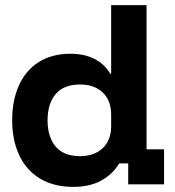

<svg xmlns="http://www.w3.org/2000/svg" viewBox="-20 -720 683 750"><path d="M266.7 10Q190 10 136.2 -22.5Q82.5 -55 55 -113.8Q27.5 -172.5 27.5 -250Q27.5 -328.3 54.2 -387.1Q80.8 -445.8 132.1 -477.9Q183.3 -510 255 -510Q310 -510 349.6 -489.6Q389.2 -469.2 410.8 -431.7H414.2V-700H552.5V-136.7H620.8V0H480.8V-81.7H445.8Q419.2 -38.3 374.6 -14.2Q330 10 266.7 10ZM292.5 -110Q348.3 -110 381.2 -141.2Q414.2 -172.5 414.2 -227.5V-272.5Q414.2 -327.5 381.2 -358.8Q348.3 -390 292.5 -390Q229.2 -390 197.5 -352.5Q165.8 -315 165.8 -250Q165.8 -185 197.5 -147.5Q229.2 -110 292.5 -110Z"/></svg>

Font: Funnel Display Light
Style: Bold
Weight: 700
Version: Version 1.000